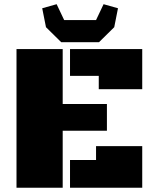

<svg xmlns="http://www.w3.org/2000/svg" viewBox="-20 -877 731 897"><path d="M272.9 -266.1V0H57.1V-647.9H272.9V-391.1H479.5V-266.1ZM307.1 -522.5V-647.9H644.5V-460.4H441.4V-522.5ZM307.1 0V-129.4H428.7V-194.3H644.5V0ZM177.2 -838.4 244.6 -857.4 279.8 -783.2H428.7L463.9 -857.4L531.2 -838.4L513.7 -750L442.4 -679.7H266.1L194.8 -750Z"/></svg>

Font: Black Ops One [rus by aLiNcE]
Style: Regular
Weight: 400
Designer: James Grieshaber
Foundry: James Grieshaber
Version: Version 1.002;May 25, 2024;FontCreator 13.0.0.2680 64-bit